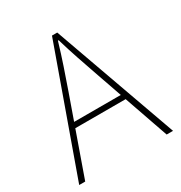

<svg xmlns="http://www.w3.org/2000/svg" viewBox="-157 -773 835 886"><g transform="rotate(-30 260.0 -330.0)"><path d="M10 0 246 -660H274L510 0H476L338 -396Q317 -456 298.5 -510.5Q280 -565 262 -626H258Q240 -565 221.5 -510.5Q203 -456 182 -396L42 0ZM112 -236V-264H405V-236Z"/></g></svg>

Font: Source Sans 3
Style: Regular
Weight: 200
Designer: Paul D. Hunt
Foundry: Adobe
Version: Version 3.046;hotconv 1.0.118;makeotfexe 2.5.65603